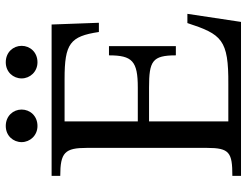

<svg xmlns="http://www.w3.org/2000/svg" viewBox="-115 -741 856 666"><g transform="rotate(-90 313.0 -408.0)"><path d="M570 0 598 -186H566C527 -67 509 -43 354 -44H225V-319H342C434 -319 454 -308 454 -226H486V-458H454C454 -377 434 -358 342 -358H225V-612H372C495 -612 520 -593 535 -493H567L561 -657H36V-627C117 -627 133 -611 133 -535V-118C133 -40 117 -30 36 -30V0ZM209 -706C244 -706 266 -732 266 -761C266 -790 244 -816 209 -816C175 -816 153 -790 153 -761C153 -732 176 -706 209 -706ZM430 -706C465 -706 487 -732 487 -761C487 -790 465 -816 430 -816C396 -816 374 -790 374 -761C374 -732 397 -706 430 -706Z"/></g></svg>

Font: STIX Two Text
Style: Regular
Weight: 400
Designer: Ross Mills, John Hudson & Paul Hanslow, Tiro Typeworks Ltd; with prior portions MicroPress Inc., and Coen Hoffman.
Foundry: Tiro Typeworks Ltd
Version: Version 2.13 b171